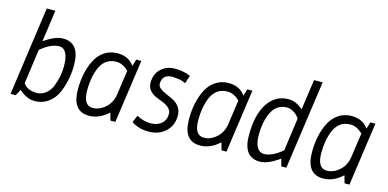

<svg xmlns="http://www.w3.org/2000/svg" viewBox="-68 -1078 2959 1464"><g transform="rotate(15 1411.5 -346.0)"><path d="M335 -511Q467 -511 467 -337Q467 -217 422 -114Q398 -60 352 -27Q306 6 245 6Q211 6 177.5 -11Q144 -28 123 -49L96 0H56L154 -700H222L187 -450Q273 -511 335 -511ZM139 -107Q170 -58 247 -58Q284 -58 316.5 -83.5Q349 -109 365 -151Q395 -230 395 -305Q395 -446 321 -446Q256 -446 177 -379Z M675 7Q543 7 543 -167Q543 -300 592 -398Q617 -449 662 -479.5Q707 -510 765 -510Q853 -510 898 -446L914 -500H954L883 0H844L828 -59L815 -48Q750 7 675 7ZM870 -400Q823 -445 774.5 -445Q726 -445 694 -421Q662 -397 645 -356Q613 -280 613 -178Q613 -58 688 -58Q741 -58 787 -99.5Q833 -141 842 -205Z M1034 -89Q1089 -59 1142.5 -59Q1196 -59 1229 -87Q1262 -115 1262 -163Q1262 -212 1192 -240Q1163 -251 1134.5 -263Q1106 -275 1085.5 -299Q1065 -323 1065 -358Q1065 -428 1109 -469Q1153 -510 1218 -510Q1283 -510 1335 -489L1341 -486L1320 -422Q1297 -436 1262.5 -440.5Q1228 -445 1218 -445Q1135 -445 1135 -369Q1135 -348 1155 -332.5Q1175 -317 1204 -305Q1233 -293 1262 -278.5Q1291 -264 1311 -236Q1331 -208 1331 -169Q1331 -90 1278.5 -42Q1226 6 1146 6Q1066 6 1010 -33Z M1552 7Q1420 7 1420 -167Q1420 -300 1469 -398Q1494 -449 1539 -479.5Q1584 -510 1642 -510Q1730 -510 1775 -446L1791 -500H1831L1760 0H1721L1705 -59L1692 -48Q1627 7 1552 7ZM1747 -400Q1700 -445 1651.5 -445Q1603 -445 1571 -421Q1539 -397 1522 -356Q1490 -280 1490 -178Q1490 -58 1565 -58Q1618 -58 1664 -99.5Q1710 -141 1719 -205Z M2025 8Q1893 8 1893 -166Q1893 -328 1952.5 -418.5Q2012 -509 2115 -509Q2176 -509 2230 -460L2264 -700H2332L2233 0H2193L2178 -57Q2087 8 2025 8ZM2121 -445Q2041 -445 2003 -371.5Q1965 -298 1965 -186Q1965 -123 1985 -90Q2005 -57 2039 -57Q2104 -57 2183 -124L2219 -384Q2204 -409 2175.5 -427Q2147 -445 2121 -445Z M2523 7Q2391 7 2391 -167Q2391 -300 2440 -398Q2465 -449 2510 -479.5Q2555 -510 2613 -510Q2701 -510 2746 -446L2762 -500H2802L2731 0H2692L2676 -59L2663 -48Q2598 7 2523 7ZM2718 -400Q2671 -445 2622.5 -445Q2574 -445 2542 -421Q2510 -397 2493 -356Q2461 -280 2461 -178Q2461 -58 2536 -58Q2589 -58 2635 -99.5Q2681 -141 2690 -205Z"/></g></svg>

Font: Gudea
Style: Italic
Weight: 400
Version: Version 1.002